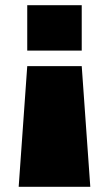

<svg xmlns="http://www.w3.org/2000/svg" viewBox="-20 -560 420 740"><path d="M52 160 85 -305H295L328 160ZM85 -365V-540H295V-365Z"/></svg>

Font: Pathway Extreme 8pt Thin 12pt Black
Style: Regular
Weight: 900
Version: Version 1.001;gftools[0.9.26]